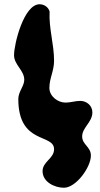

<svg xmlns="http://www.w3.org/2000/svg" viewBox="-20 -601 472 902"><path d="M180 203C180 255 238 281 280 281C338 281 407 184 407 130C407 88 366 79 366 40C366 -2 414 -27 414 -73C414 -105 387 -127 357 -127C333 -127 312 -119 288 -119C251 -119 212 -149 212 -188C212 -233 234 -268 234 -315C234 -395 209 -466 213 -547C207 -568 187 -581 166 -581C92 -581 46 -395 46 -342C46 -296 94 -271 94 -226C94 -197 66 -170 66 -136C66 80 234 25 234 100C234 144 180 158 180 203Z"/></svg>

Font: Charger
Style: Overspray
Weight: 400
Designer: Jasper
Foundry: Cannot Into Space Fonts
Version: Version 0.980